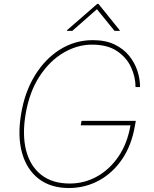

<svg xmlns="http://www.w3.org/2000/svg" viewBox="-20 -940 779 970"><path d="M664.8 -500Q664.8 -551.1 642 -600.5Q619.3 -649.9 570.8 -682.2Q522.4 -714.5 444.6 -714.5Q370.7 -714.5 301 -673.7Q231.2 -632.8 179.9 -554.5Q128.6 -476.2 109.4 -363.6Q91.6 -257.8 112.2 -179Q132.8 -100.1 188.7 -56.5Q244.7 -12.8 332.4 -12.8Q405.9 -12.8 470 -48.3Q534.1 -83.8 578.8 -149.7Q623.6 -215.6 639.2 -306.8H387.8L392 -329.5H666.2L661.9 -306.8Q645.6 -207.4 597.5 -136.5Q549.4 -65.7 479.6 -27.9Q409.8 9.9 328.1 9.9Q235.8 9.9 175.2 -36.9Q114.7 -83.8 91.3 -168Q67.8 -252.1 86.6 -363.6Q104.8 -475.1 156.6 -559.3Q208.5 -643.5 283.9 -690.3Q359.4 -737.2 448.9 -737.2Q513.5 -737.2 558.9 -715.2Q604.4 -693.2 633 -657.5Q661.6 -621.8 674.7 -580.4Q687.9 -539.1 687.5 -500ZM345.4 -784.1 469.7 -893.5 558.5 -784.1H585.5L585 -786.9L477.2 -920.5H471.5L317.9 -786.9L318.4 -784.1Z"/></svg>

Font: Inter UI Thin
Style: Italic
Weight: 100
Italic angle: -9.39999°
Designer: Rasmus Andersson
Foundry: rsms
Version: 3.2;8d6f07862